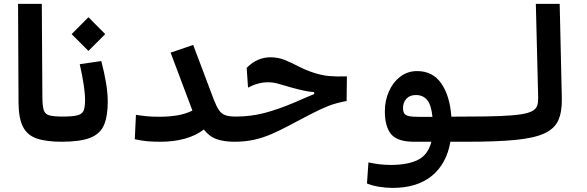

<svg xmlns="http://www.w3.org/2000/svg" viewBox="-20 -713 2970 971"><path d="M292 3.9Q213.4 3.9 165.5 -12.7Q117.7 -29.3 95.9 -72.3Q74.2 -115.2 73.7 -194.3L71.3 -693.4H191.4L194.3 -220.2Q194.8 -176.8 201.2 -156.2Q207.5 -135.7 229.5 -129.6Q251.5 -123.5 297.9 -123.5Q312.5 -123.5 319.8 -104.5Q327.1 -85.4 327.1 -58.6Q327.1 -29.3 318.6 -12.7Q310.1 3.9 292 3.9Z M290.5 3.9 296.4 -123.5Q347.7 -123.5 371.8 -129.9Q396 -136.2 403.1 -154.3Q410.2 -172.4 410.2 -207.5Q410.2 -239.3 403.1 -285.9Q396 -332.5 383.3 -388.2L492.2 -404.3Q507.8 -345.7 516.4 -293.2Q524.9 -240.7 524.9 -198.7Q524.9 -125.5 505.9 -80.8Q486.8 -36.1 436.3 -16.1Q385.7 3.9 290.5 3.9ZM427.2 -455.6 342.3 -540.5 427.2 -626 512.2 -540.5Z M792 3.9Q755.4 3.9 726.8 1.5Q698.2 -1 661.6 -8.8L667.5 -132.3Q699.2 -127.4 723.9 -125Q748.5 -122.6 786.1 -122.6Q834.5 -122.6 876.7 -129.6Q918.9 -136.7 953.1 -153.8L842.8 -446.8L957 -485.8L1061.5 -208.5Q1074.7 -174.8 1087.2 -156.2Q1099.6 -137.7 1119.1 -130.6Q1138.7 -123.5 1171.9 -123.5Q1190.4 -123.5 1199.5 -111.3Q1208.5 -99.1 1208.5 -67.4Q1208.5 -28.8 1197.3 -12.5Q1186 3.9 1166 3.9Q1114.3 3.9 1076.4 -9Q1038.6 -22 1010.7 -58.1Q971.2 -27.3 915 -11.7Q858.9 3.9 792 3.9Z M1164.6 3.9Q1152.3 3.9 1145 -11.5Q1137.7 -26.9 1137.7 -64Q1137.7 -97.2 1147 -110.4Q1156.2 -123.5 1172.9 -123.5Q1247.6 -123.5 1316.4 -141.4Q1385.3 -159.2 1470.7 -195.3Q1500.5 -208 1523.9 -218.5Q1547.4 -229 1568.8 -237.3V-247.1Q1542.5 -249 1514.4 -255.1Q1486.3 -261.2 1451.2 -271Q1414.6 -281.7 1388.4 -289.3Q1362.3 -296.9 1335.9 -296.9Q1285.2 -296.9 1234.4 -270L1227.5 -369.6Q1254.4 -397.5 1284.9 -410.4Q1315.4 -423.3 1347.2 -423.3Q1386.2 -423.3 1419.7 -409.9Q1453.1 -396.5 1487.3 -378.4Q1521.5 -360.4 1562 -346.7Q1607.4 -331.5 1644.3 -328.4Q1681.2 -325.2 1734.4 -326.7L1732.9 -202.1Q1681.2 -192.9 1641.6 -177.5Q1602.1 -162.1 1549.8 -134.8Q1492.2 -105 1444.8 -79.6Q1397.5 -54.2 1354.2 -35.4Q1311 -16.6 1265.4 -6.3Q1219.7 3.9 1164.6 3.9Z M1965.8 237.3Q1931.2 237.3 1896.2 231.4Q1861.3 225.6 1835.9 214.8L1843.3 108.4Q1872.1 114.3 1898.2 117.7Q1924.3 121.1 1957 121.1Q2041 121.1 2092.8 95.9Q2144.5 70.8 2161.6 3.9H2074.7Q1989.3 3.9 1957.8 -34.7Q1926.3 -73.2 1926.3 -149.9Q1926.3 -204.1 1946.8 -250.5Q1967.3 -296.9 2004.2 -325.2Q2041 -353.5 2089.8 -353.5Q2168 -353.5 2211.4 -291.5Q2254.9 -229.5 2262.7 -123L2343.8 -123.5Q2366.2 -123.5 2375.7 -106.9Q2385.3 -90.3 2385.3 -59.6Q2385.3 3.9 2338.9 3.9H2257.8Q2238.3 115.7 2163.8 176.5Q2089.4 237.3 1965.8 237.3ZM2167 -122.1Q2161.1 -182.6 2140.1 -207.5Q2119.1 -232.4 2083.5 -232.4Q2052.2 -232.4 2035.2 -213.6Q2018.1 -194.8 2018.1 -166Q2018.1 -140.6 2032.5 -131.3Q2046.9 -122.1 2096.2 -122.1Q2103 -122.1 2109.9 -122.1Q2116.7 -122.1 2123 -122.1Q2134.3 -122.1 2145.3 -122.1Q2156.2 -122.1 2167 -122.1Z M2337.9 3.9Q2323.7 3.9 2316.7 -12Q2309.6 -27.8 2309.6 -63Q2309.6 -98.1 2319.3 -110.8Q2329.1 -123.5 2343.8 -123.5Q2445.3 -123.5 2511.5 -126.2Q2577.6 -128.9 2616.5 -135.3Q2655.3 -141.6 2673.8 -152.6Q2692.4 -163.6 2697.3 -180.2Q2702.1 -196.8 2701.7 -219.7L2689.9 -693.4H2810.5L2821.3 -215.8Q2822.8 -147.9 2803.5 -104.7Q2784.2 -61.5 2731.9 -37.8Q2679.7 -14.2 2584.2 -5.1Q2488.8 3.9 2337.9 3.9Z"/></svg>

Font: Cascadia Code SemiBold
Style: Regular
Weight: 600
Monospace: yes
Designer: Aaron Bell
Foundry: Saja Typeworks
Version: Version 2404.023; ttfautohint (v1.8.4)